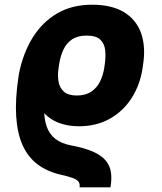

<svg xmlns="http://www.w3.org/2000/svg" viewBox="-20 -573 698 826"><path d="M455.1 232.9H322.3Q324.7 218.3 318.1 209Q311.5 199.7 292.5 192.6Q273.4 185.5 237.8 177.7Q181.2 164.1 140.6 133.3Q100.1 102.5 77.1 51.3Q54.2 0 49.6 -73Q44.9 -146 59.6 -243.2L63 -262.7L186 -237.8L182.6 -217.8Q170.9 -156.2 169.9 -109.4Q168.9 -62.5 180.7 -29.1Q192.4 4.4 218.5 24.7Q244.6 44.9 286.6 52.7Q345.2 63.5 381.6 80.1Q418 96.7 435.8 118.9Q453.6 141.1 457.5 169.7Q461.4 198.2 455.1 232.9ZM319.3 -29.8Q270 -29.8 230.5 -45.4Q190.9 -61 159.7 -97.4Q128.4 -133.8 104 -194.8Q97.2 -211.9 86.2 -221.2Q75.2 -230.5 66.9 -236.1Q58.6 -241.7 60.5 -248L62 -257.8Q79.6 -345.2 120.8 -411.6Q162.1 -478 226.1 -515.4Q290 -552.7 375.5 -552.7Q460.9 -552.7 513.7 -520.5Q566.4 -488.3 586.9 -430.4Q607.4 -372.6 595.7 -296.4L593.3 -279.3Q582.5 -208 546.4 -151.4Q510.3 -94.7 452.6 -62.3Q395 -29.8 319.3 -29.8ZM310.5 -162.1Q348.1 -162.1 372.6 -178.7Q397 -195.3 410.2 -221.9Q423.3 -248.5 428.2 -279.3L430.7 -296.4Q435.5 -328.1 432.6 -356.4Q429.7 -384.8 411.6 -402.3Q393.6 -419.9 352.5 -419.9Q314.5 -419.9 290 -403.6Q265.6 -387.2 252.7 -359.1Q239.7 -331.1 234.4 -296.4L231.9 -279.3Q227.1 -249 231.7 -222.2Q236.3 -195.3 254.9 -178.7Q273.4 -162.1 310.5 -162.1Z"/></svg>

Font: Inter Tight ExtraBold
Style: Italic
Weight: 800
Italic angle: -9.39999°
Designer: Rasmus Andersson
Foundry: rsms
Version: Version 3.004